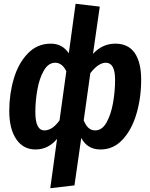

<svg xmlns="http://www.w3.org/2000/svg" viewBox="-20 -776 795 1016"><path d="M282 -41Q235 15 168 15Q103 15 66 -39.5Q29 -94 29 -189Q29 -278 53 -359.5Q77 -441 127 -493Q177 -545 249 -545Q310 -545 344 -494L380 -756L508 -741L472 -491Q522 -545 590 -545Q659 -545 693 -495.5Q727 -446 727 -354Q727 -258 702 -173.5Q677 -89 628.5 -37Q580 15 512 15Q442 15 410 -46L374 205L246 220ZM295 -139 331 -399Q309 -444 272 -444Q236 -444 212 -402.5Q188 -361 177.5 -300.5Q167 -240 167 -183Q167 -86 215 -86Q257 -86 295 -139ZM589 -353Q589 -400 576.5 -422Q564 -444 540 -444Q501 -444 458 -389L423 -139Q434 -112 448.5 -99Q463 -86 484 -86Q520 -86 543.5 -127.5Q567 -169 578 -230.5Q589 -292 589 -353Z"/></svg>

Font: Fira Sans Condensed SemiBold
Style: Italic
Weight: 600
Width: 3
Italic angle: -8°
Designer: bBox Type GmbH & Carrois Corporate GbR & Edenspiekermann AG
Foundry: bBox Type GmbH & Carrois Corporate GbR & Edenspiekermann AG
Version: Version 4.301